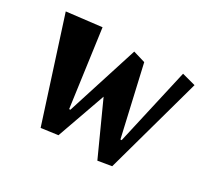

<svg xmlns="http://www.w3.org/2000/svg" viewBox="-135 -878 1194 1105"><g transform="rotate(30 461.5 -325.0)"><path d="M258 -665 327 -161H335L486 -635L566 -611L670 -157H678L793 -665L883 -641L706 0L616 15L463 -322L349 0L239 15L29 -638Z"/></g></svg>

Font: Joti One
Style: Regular
Weight: 400
Designer: Eduardo Rodriguez Tunni
Foundry: Eduardo Rodriguez Tunni
Version: Version 1.001